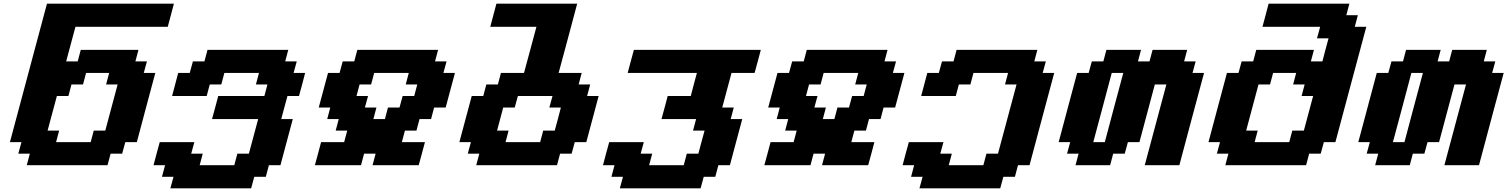

<svg xmlns="http://www.w3.org/2000/svg" viewBox="-20 -895 8165 1040"><path d="M125 0H562.5L579.1 -62.5H641.6L658.7 -125H721.2Q737.8 -187.5 771 -312.5Q804.2 -437.5 821.3 -500H758.8L775.9 -562.5H713.4L730 -625H417.5L400.9 -562.5H338.4L388.7 -750H888.7Q894.5 -770.5 905.5 -812.5Q916.5 -854.5 921.9 -875H234.4L33.7 -125H96.2L79.1 -62.5H141.6ZM471.2 -125H283.7L300.3 -187.5H237.8L288.1 -375H350.6L367.2 -437.5H429.7L446.3 -500H571.3L554.7 -437.5H617.2Q606 -396 583.7 -312.5Q561.5 -229 550.3 -187.5H487.8Z M902.8 125H1340.3L1357.4 62.5H1419.9L1436.5 0H1499Q1510.3 -42 1532.5 -125.2Q1554.7 -208.5 1565.9 -250H1503.4Q1508.8 -270.5 1520 -312.3Q1531.2 -354 1537.1 -375H1599.6Q1605.5 -395.5 1616.5 -437.3Q1627.4 -479 1632.8 -500H1570.3L1587.4 -562.5H1524.9L1541.5 -625H1104L1087.4 -562.5H1024.9L1007.8 -500H945.3Q939.9 -479 928.7 -437.5Q917.5 -396 912.1 -375H1099.6L1116.2 -437.5H1178.7L1195.3 -500H1382.8L1366.2 -437.5H1428.7L1412.1 -375H1162.1Q1156.7 -354 1145.5 -312.3Q1134.3 -270.5 1128.4 -250H1378.4L1328.1 -62.5H1265.6L1249 0H1061.5L1078.1 -62.5H1015.6L1032.7 -125H845.2Q839.4 -104 828.1 -62.5Q816.9 -21 811.5 0H874L857.4 62.5H919.9Z M1998 0H2248Q2253.9 -21 2265.1 -62.5Q2276.4 -104 2281.7 -125H2156.7L2173.3 -187.5H2235.8L2252.4 -250H2314.9L2331.5 -312.5H2394L2444.3 -500H2381.8L2398.9 -562.5H2336.4L2353 -625H1915.5L1898.9 -562.5H1836.4L1819.3 -500H1756.8L1706.5 -312.5H1769L1752.4 -250H1814.9L1798.3 -187.5H1860.8L1844.2 -125H1719.2Q1713.9 -104 1702.6 -62.5Q1691.4 -21 1685.5 0H1935.5L1952.1 -62.5H2014.6ZM2064.9 -250H2002.4L2019 -312.5H1956.5L1973.6 -375H1911.1L1927.7 -437.5H1990.2L2006.8 -500H2194.3L2177.7 -437.5H2240.2L2223.6 -375H2161.1L2144 -312.5H2081.5Z M2559.6 0H2997.1L3013.7 -62.5H3076.2L3093.3 -125H3155.8Q3167 -166.5 3189.2 -249.8Q3211.4 -333 3222.7 -375H3160.2L3176.8 -437.5H3114.3L3130.9 -500H3005.9Q3022.9 -562.5 3056.4 -687.5Q3089.8 -812.5 3106.4 -875H2668.9Q2663.6 -854 2652.3 -812.5Q2641.1 -771 2635.7 -750H2885.7Q2874.5 -708.5 2852.1 -625Q2829.6 -541.5 2818.4 -500H2693.4L2676.8 -437.5H2614.3L2597.7 -375H2535.2Q2523.9 -333 2501.7 -250Q2479.5 -167 2468.3 -125H2530.8L2513.7 -62.5H2576.2ZM2905.8 -125H2718.3L2734.9 -187.5H2672.4Q2677.7 -208 2689 -249.8Q2700.2 -291.5 2705.6 -312.5H2768.1L2785.2 -375H2972.7L2955.6 -312.5H3018.1Q3012.7 -291.5 3001.7 -249.8Q2990.7 -208 2984.9 -187.5H2922.4Z M3337.4 125H3774.9L3792 62.5H3854.5L3871.1 0H3933.6Q3944.8 -42 3967 -125.2Q3989.3 -208.5 4000.5 -250H3938L3954.6 -312.5H3892.1L3942.4 -500H4067.4Q4073.2 -520.5 4084.5 -562.3Q4095.7 -604 4101.1 -625H3413.6Q3407.7 -604 3396.5 -562.3Q3385.3 -520.5 3379.9 -500H3754.9Q3749 -479 3738 -437.3Q3727.1 -395.5 3721.7 -375H3596.7Q3591.3 -354 3580.1 -312.3Q3568.8 -270.5 3563 -250H3750.5L3733.9 -187.5H3796.4Q3790.5 -166.5 3779.3 -124.8Q3768.1 -83 3762.7 -62.5H3700.2L3683.6 0H3496.1L3512.7 -62.5H3450.2L3467.3 -125H3279.8Q3273.9 -104 3262.7 -62.5Q3251.5 -21 3246.1 0H3308.6L3292 62.5H3354.5Z M4432.6 0H4682.6Q4688.5 -21 4699.7 -62.5Q4710.9 -104 4716.3 -125H4591.3L4607.9 -187.5H4670.4L4687 -250H4749.5L4766.1 -312.5H4828.6L4878.9 -500H4816.4L4833.5 -562.5H4771L4787.6 -625H4350.1L4333.5 -562.5H4271L4253.9 -500H4191.4L4141.1 -312.5H4203.6L4187 -250H4249.5L4232.9 -187.5H4295.4L4278.8 -125H4153.8Q4148.4 -104 4137.2 -62.5Q4126 -21 4120.1 0H4370.1L4386.7 -62.5H4449.2ZM4499.5 -250H4437L4453.6 -312.5H4391.1L4408.2 -375H4345.7L4362.3 -437.5H4424.8L4441.4 -500H4628.9L4612.3 -437.5H4674.8L4658.2 -375H4595.7L4578.6 -312.5H4516.1Z M4960.4 125H5397.9L5415 62.5H5477.5L5494.1 0H5556.6Q5578.6 -83 5623.3 -250Q5668 -417 5690.4 -500H5627.9L5645 -562.5H5582.5L5599.1 -625H5161.6L5145 -562.5H5082.5L5065.4 -500H5002.9Q4997.6 -479 4986.3 -437.5Q4975.1 -396 4969.7 -375H5157.2L5173.8 -437.5H5236.3L5252.9 -500H5440.4L5423.8 -437.5H5486.3Q5469.7 -375 5436 -250Q5402.3 -125 5385.7 -62.5H5323.2L5306.6 0H5119.1L5135.7 -62.5H5073.2L5090.3 -125H4902.8Q4897 -104 4885.7 -62.5Q4874.5 -21 4869.1 0H4931.6L4915 62.5H4977.5Z M6180.7 0H6368.2Q6390.1 -83 6434.8 -250Q6479.5 -417 6502 -500H6439.5L6456.5 -562.5H6394L6410.6 -625H6223.1L6206.5 -562.5H6144L6160.6 -625H5973.1L5956.5 -562.5H5894L5877 -500H5814.5Q5797.9 -437.5 5764.4 -312.5Q5731 -187.5 5714.4 -125H5776.9L5759.8 -62.5H5822.3L5805.7 0H5993.2L6009.8 -62.5H6072.3L6089.4 -125H6151.9L6235.4 -437.5H6297.9ZM5964.4 -125H5901.9Q5918.9 -187.5 5952.1 -312.5Q5985.4 -437.5 6002 -500H6064.5Q6047.4 -437.5 6014.2 -312.5Q5981 -187.5 5964.4 -125Z M6617.2 0H7054.7L7071.3 -62.5H7133.8L7150.9 -125H7213.4Q7241.2 -229.5 7297.1 -437.7Q7353 -646 7380.9 -750H7318.4L7335 -812.5H7272.5L7289.1 -875H6851.6Q6846.2 -854 6835.2 -812.5Q6824.2 -771 6818.4 -750H7130.9L7113.8 -687.5H7176.3Q7170.4 -667 7159.4 -625.2Q7148.4 -583.5 7143.1 -562.5H7080.6L7097.2 -625H6784.7L6768.1 -562.5H6705.6L6688.5 -500H6626Q6609.4 -437.5 6575.9 -312.5Q6542.5 -187.5 6525.9 -125H6588.4L6571.3 -62.5H6633.8ZM6963.4 -125H6775.9L6792.5 -187.5H6730Q6741.2 -229 6763.4 -312.3Q6785.6 -395.5 6796.9 -437.5H6859.4L6876 -500H7001L6984.4 -437.5H7046.9L7030.3 -375H7092.8L7042.5 -187.5H6980Z M7803.7 0H7991.2Q8013.2 -83 8057.9 -250Q8102.5 -417 8125 -500H8062.5L8079.6 -562.5H8017.1L8033.7 -625H7846.2L7829.6 -562.5H7767.1L7783.7 -625H7596.2L7579.6 -562.5H7517.1L7500 -500H7437.5Q7420.9 -437.5 7387.5 -312.5Q7354 -187.5 7337.4 -125H7399.9L7382.8 -62.5H7445.3L7428.7 0H7616.2L7632.8 -62.5H7695.3L7712.4 -125H7774.9L7858.4 -437.5H7920.9ZM7587.4 -125H7524.9Q7542 -187.5 7575.2 -312.5Q7608.4 -437.5 7625 -500H7687.5Q7670.4 -437.5 7637.2 -312.5Q7604 -187.5 7587.4 -125Z"/></svg>

Font: Faithful 32x
Style: SemiboldOblique
Weight: 400
Foundry: Faithful Resource Pack
Version: Version 1.0; January 27, 2023